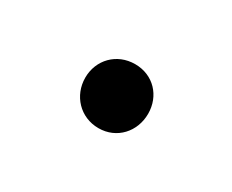

<svg xmlns="http://www.w3.org/2000/svg" viewBox="-37 -197 362 299"><g transform="rotate(30 144.5 -47.5)"><path d="M145 10C178 10 201 -16 201 -48C201 -80 178 -105 145 -105C112 -105 88 -80 88 -48C88 -16 112 10 145 10Z"/></g></svg>

Font: MV Cash Light
Style: Regular
Weight: 300
Designer: Rodrigo Fuenzalida
Foundry: fragTYPE
Version: Version 1.100;Glyphs 3.1.2 (3151)